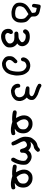

<svg xmlns="http://www.w3.org/2000/svg" viewBox="1358 -1832 784 3540"><g transform="rotate(90 1750.0 -62.0)"><path d="M197.8 118.2Q181.2 115.7 165 112.1Q148.9 108.4 132.3 103.5Q115.7 98.6 100.1 89.8Q84.5 81.1 70.3 68.4Q41 42.5 33.7 10.7Q27.3 -18.6 28.8 -49.8Q30.3 -81.5 43.9 -112.8Q57.1 -144.5 86.9 -172.4Q116.2 -199.2 152.8 -219.7Q186 -238.3 217.8 -259.3Q217.8 -277.8 215.8 -292.2Q213.9 -306.6 211.7 -313.7Q209.5 -320.8 207 -322.8Q194.8 -333.5 170.4 -338.4Q148.4 -342.8 126.5 -347.2L111.3 -274.4L110.4 -271.5L108.4 -269.5Q97.7 -258.3 79.6 -259.8H77.1L75.2 -261.2L63.5 -268.1L62 -268.6L61 -270Q56.6 -274.9 54 -281Q51.3 -287.1 50.8 -293.9V-294.9V-295.9Q60.5 -382.3 67.4 -401.4Q72.3 -414.6 85.9 -418.5Q99.6 -422.4 115.2 -417.5Q144.5 -410.2 183.6 -403.3Q226.1 -396 254.4 -370.1Q263.7 -361.3 270 -351.6Q276.4 -341.8 280 -331.3Q283.7 -320.8 283.7 -309.1Q283.7 -301.8 283.9 -295.2Q284.2 -288.6 284.2 -282.5Q284.2 -276.4 284.4 -271Q284.7 -265.6 284.7 -261.2Q285.2 -247.1 304.2 -231.9Q326.7 -213.4 347.7 -194.8Q370.1 -174.8 380.9 -153.3Q391.6 -131.8 395.5 -90.8Q399.4 -50.3 392.1 -7.8Q384.3 37.1 350.1 71.8Q315.9 106.4 276.4 113.3Q238.8 119.1 199.2 118.2H198.2ZM293.9 37.6Q295.4 36.6 297.1 35.2Q298.8 33.7 300.5 32Q302.2 30.3 304.2 28.3Q306.2 26.4 307.9 23.9Q309.6 21.5 311.5 18.6Q313.5 15.6 315.4 12.7Q326.2 -5.9 329.1 -36.1Q332 -66.9 326.2 -97.2Q323.7 -111.8 317.4 -123.5Q311 -135.3 300.8 -144.5Q296.9 -148.4 292 -152.8Q287.1 -157.2 281.5 -162.1Q275.9 -167 269.3 -172.1Q262.7 -177.2 255.6 -183.1Q248.5 -189 240.7 -194.8Q215.8 -178.2 189.9 -163.6Q175.8 -155.3 163.1 -146.7Q150.4 -138.2 139.6 -128.9Q118.2 -111.8 110.4 -95.2Q102.1 -76.7 97.7 -62Q93.8 -47.9 94.7 -23.9Q95.7 -2 107.9 12.7Q121.1 27.8 138.2 35.6Q156.2 43.5 180.2 47.4Q205.1 51.8 226.6 51.3Q248 50.8 264.6 47.4Q272.5 45.9 280 43.5Q287.6 41 293.9 37.6Z M619.1 307.6Q600.6 303.2 583 295.4Q576.7 293 570.6 289.1Q564.5 285.2 558.3 280.3Q552.2 275.4 546.4 269.5Q541.5 265.1 537.4 259.8Q533.2 254.4 529.8 248.5Q526.4 242.7 523.4 236.3Q520.5 230 518.1 222.7Q508.8 194.3 511.7 163.1Q512.7 152.3 516.4 142.1Q520 131.8 525.9 122.6Q531.7 113.3 540 104.5V104H540.5Q556.2 90.8 577.6 91.8H579.6L581.5 92.8L595.2 99.6L597.2 100.6L598.6 102.5Q608.4 115.2 607.4 135.3V137.7L606 139.6Q586.9 171.9 586.9 187.5Q586.9 202.1 601.6 216.8Q616.7 231.9 633.3 233.4Q652.3 235.4 676.3 232.9Q699.2 230.5 723.6 218.3Q731.9 214.4 739.5 209.2Q747.1 204.1 754.2 198.2Q761.2 192.4 768.1 185.5Q785.6 167.5 782.2 139.6Q780.8 125.5 774.7 113.8Q768.6 102.1 757.8 92.3Q750.5 85.4 742.4 80.6Q734.4 75.7 726.3 72.5Q718.3 69.3 709 67.9Q681.2 62.5 599.1 65.4H598.1H597.7Q584 64 572.8 54.2L572.3 53.7L571.8 53.2Q560.1 40.5 562.5 21L563 19.5L563.5 18.1L570.3 4.4L571.3 2L573.7 0.5Q582.5 -4.9 592.8 -7.6Q603 -10.3 614.7 -9.8Q639.2 -8.8 666.5 -12.2Q691.9 -15.1 710.9 -27.3Q721.2 -33.7 730.5 -40.8Q739.7 -47.9 747.6 -55.7Q752.4 -59.6 754.9 -64.2Q757.3 -68.8 758.1 -74.2Q758.8 -79.6 757.3 -85.4Q753.9 -105 733.9 -120.1Q723.1 -128.4 711.7 -133.5Q700.2 -138.7 687.5 -141.1Q678.7 -143.1 670.4 -144Q662.1 -145 653.8 -145Q645.5 -145 637.7 -144.5Q616.2 -143.1 607.4 -131.3Q595.2 -115.7 586.4 -106L585.9 -105.5L585.4 -105Q572.8 -93.3 554.2 -94.7H551.8L550.3 -95.7L535.6 -103.5L534.2 -104.5L532.7 -105.5Q519.5 -120.6 520.5 -142.1V-143.1L521 -144.5Q527.3 -166.5 545.2 -184.3Q563 -202.1 586.4 -209.5Q608.4 -216.8 638.4 -218.8Q668.5 -220.7 693.4 -216.8Q699.7 -215.8 706.1 -214.4Q712.4 -212.9 718.8 -211.4Q725.1 -210 731.7 -208Q738.3 -206.1 745.1 -203.6Q774.4 -193.8 797.9 -165.5Q821.3 -137.2 828.4 -109.6Q835.4 -82 829.6 -55.2Q823.2 -27.3 807.1 -10.7Q796.9 0 781.7 12.2Q800.3 23.4 817.9 43Q842.8 70.8 850.6 105Q857.4 138.2 853.5 173.3Q852.5 179.7 851.1 185.8Q849.6 191.9 847.7 197.5Q845.7 203.1 842.8 208.7Q839.8 214.4 836.2 219.7Q832.5 225.1 828.4 230.2Q824.2 235.4 819.3 240.2Q791 269 754.9 286.1Q718.8 303.2 684.1 307.9Q649.4 312.5 619.6 307.6Z M1146 293Q1132.8 291 1120.1 287.1Q1107.4 283.2 1095.7 277.3Q1072.8 266.1 1053.7 250Q1033.7 233.4 1025.4 212.4Q1017.6 192.9 1015.6 172.9Q1013.7 153.3 1016.1 130.9Q1019 107.4 1029.5 86.4Q1040 65.4 1087.4 21.5Q1100.1 7.3 1118.7 9.8L1120.1 10.3L1121.1 10.7L1133.8 16.6L1136.2 17.6L1137.7 19.5Q1147.5 33.2 1146.5 50.3V52.7L1145 54.7L1137.2 68.4L1136.7 69.8L1135.7 70.8Q1110.4 94.2 1095.7 117.2Q1082.5 138.2 1084.5 159.7Q1085.4 170.9 1088.6 179.4Q1091.8 188 1097.2 193.8Q1108.9 207 1127 216.8Q1144.5 226.1 1168.9 222.2Q1195.8 218.3 1216.8 210Q1226.1 206.5 1236.8 197.3Q1247.6 188 1259.3 172.9Q1282.7 142.6 1292 89.8Q1301.8 36.1 1300.8 -8.3Q1299.8 -51.8 1290 -80.1Q1280.8 -107.4 1258.8 -127Q1251 -133.8 1243.7 -138.9Q1236.3 -144 1229.7 -147.9Q1223.1 -151.9 1217.3 -153.8Q1199.2 -160.6 1175.8 -155.8Q1151.9 -150.9 1131.3 -134.3Q1111.8 -119.1 1108.4 -85L1107.9 -83L1107.4 -81.5L1100.6 -68.8L1099.6 -66.9L1098.1 -65.9Q1092.3 -60.5 1084.7 -58.3Q1077.1 -56.2 1068.8 -56.6H1066.4L1064.9 -57.6L1052.2 -64.5L1050.3 -65.4L1048.8 -67.4Q1034.7 -85 1038.6 -110.4Q1042.5 -133.3 1053.7 -152.3Q1057.1 -158.7 1062 -165.3Q1066.9 -171.9 1072.8 -178.2Q1078.6 -184.6 1085.4 -190.9Q1107.4 -211.9 1141.6 -221.7Q1176.3 -231.4 1207 -227.5Q1222.2 -225.6 1237.5 -220.9Q1252.9 -216.3 1268.6 -209Q1301.3 -194.3 1327.6 -155.3Q1353 -117.2 1359.9 -86.9Q1367.2 -57.1 1371.6 -4.9Q1376 48.8 1356.9 121.1Q1337.9 194.8 1299.3 231.4Q1261.2 268.1 1224.6 281.2Q1188 293.9 1147.5 293H1146.5Z M1645 127.4Q1639.2 126 1633.1 124.3Q1627 122.6 1621.1 120.6Q1615.2 118.7 1609.4 116.5Q1603.5 114.3 1597.7 111.8Q1573.2 102.1 1555.7 81.1Q1546.9 70.8 1540.8 60.5Q1534.7 50.3 1530.8 39.6Q1523.4 18.1 1525.4 -9.8Q1526.9 -23.9 1536.1 -33.2V-33.7H1536.6Q1549.3 -45.4 1567.9 -43.9H1570.3L1571.8 -43L1584.5 -36.1L1585.9 -35.2L1586.9 -34.2Q1597.7 -23.4 1595.7 -5.9Q1599.6 28.3 1611.3 37.6Q1625 49.3 1640.1 55.7Q1653.8 61.5 1673.8 59.1Q1695.3 56.6 1718.8 48.3Q1741.2 40.5 1754.4 24.9Q1767.6 9.3 1771.5 -7.3Q1775.4 -24.9 1772 -43.5Q1769 -62.5 1760.7 -79.1Q1752.9 -95.2 1731 -112.8Q1709 -130.4 1668.9 -133.8Q1624.5 -137.7 1585.4 -152.8L1583 -153.8L1581.5 -155.8Q1576.2 -161.6 1574 -169.2Q1571.8 -176.8 1572.3 -185.1V-187.5L1573.2 -189L1580.1 -201.7L1581.5 -204.1L1583.5 -205.6Q1601.1 -217.3 1625.5 -212.9Q1670.4 -210 1699.7 -211.9Q1713.4 -212.9 1723.9 -217.3Q1734.4 -221.7 1742.2 -229.5Q1756.8 -244.6 1753.4 -260.7Q1752 -268.6 1744.1 -276.9Q1736.3 -285.2 1721.7 -293Q1689.5 -310.1 1638.2 -324.7Q1584 -339.8 1534.7 -372.6L1532.7 -374L1531.7 -375.5Q1523.4 -389.2 1524.4 -405.8V-407.7L1525.4 -409.7L1531.2 -421.4L1532.2 -422.9L1533.7 -424.3Q1545.4 -435.1 1563 -433.6H1565.9L1567.9 -432.1Q1616.2 -400.4 1671.9 -385.3Q1731 -369.1 1773.4 -337.4Q1817.9 -304.2 1821.3 -276.4Q1821.8 -270.5 1822.3 -264.6Q1822.8 -258.8 1822.8 -252.9Q1822.8 -247.1 1822.3 -241.5Q1821.8 -235.8 1821.3 -230.5Q1819.3 -219.2 1814.7 -208.5Q1810.1 -197.8 1802.2 -188Q1799.8 -185.5 1797.6 -183.1Q1795.4 -180.7 1793 -178.2Q1790.5 -175.8 1788.1 -173.3Q1785.6 -170.9 1783.2 -168.9Q1780.8 -167 1778.3 -165Q1814.9 -130.9 1830.1 -92.8Q1847.2 -49.8 1842.3 -17.1Q1839.8 -1.5 1837.2 10.7Q1834.5 22.9 1831.1 32.2Q1827.1 42.5 1817.9 53.7Q1808.6 64.9 1793.5 78.6Q1763.7 105.5 1726.1 116.7Q1689 127.9 1647.5 127.9H1646.5Z M2339.8 127.9Q2309.1 125 2279.3 117.7Q2251.5 111.3 2225.1 102.1Q2218.8 103 2212.4 104Q2206.1 105 2200 105.5Q2193.8 106 2187 106.4Q2166 107.4 2139.6 105.5Q2114.3 103.5 2085 100.6Q2054.2 97.7 2027.3 85.9L2025.4 85L2023.4 83Q2018.6 76.7 2016.4 68.8Q2014.2 61 2014.6 52.2V50.3L2015.6 48.3L2022.5 34.7L2023.4 32.7L2025.4 31.2Q2042.5 19 2064 22.5H2064.5V22.9Q2089.4 28.3 2117.2 31.2Q2126.5 32.2 2136.5 33Q2146.5 33.7 2155.8 33.7Q2151.9 27.3 2148.2 20.5Q2144.5 13.7 2141.1 6.8Q2137.7 0 2134.5 -6.8Q2131.3 -13.7 2128.2 -20.5Q2125 -27.3 2122.1 -34.2Q2104.5 -78.6 2106.9 -117.2Q2109.4 -155.8 2119.6 -179.2Q2129.4 -202.6 2155.8 -229.5Q2182.6 -256.8 2214.4 -264.2Q2245.1 -271.5 2278.3 -269.5Q2312 -267.6 2340.1 -254.6Q2368.2 -241.7 2391.6 -217.3Q2403.8 -205.1 2411.9 -193.8Q2419.9 -182.6 2424.3 -172.4Q2428.2 -162.1 2431.4 -150.4Q2434.6 -138.7 2436.5 -125.5Q2440.4 -98.6 2436.5 -68.4Q2436 -64.5 2435.3 -60.3Q2434.6 -56.2 2433.6 -52Q2432.6 -47.9 2431.9 -44.2Q2431.2 -40.5 2429.9 -36.6Q2428.7 -32.7 2427.7 -29.3Q2426.8 -25.9 2425.3 -22.5Q2423.8 -19 2422.4 -15.6Q2412.6 7.3 2396 23.9Q2388.2 31.7 2380.1 38.3Q2372.1 44.9 2363.8 49.8Q2359.4 52.7 2354 55.7Q2358.4 56.6 2362.8 56.9Q2367.2 57.1 2371.3 57.1Q2375.5 57.1 2379.4 56.6Q2392.1 55.7 2407.5 53.5Q2422.9 51.3 2440.4 47.9L2443.8 47.4L2446.8 48.8L2460.4 55.7L2462.4 56.6L2463.9 58.6Q2474.1 72.8 2471.7 91.8L2471.2 93.3L2470.7 94.7L2464.8 108.4L2463.4 111.8L2460.4 113.3Q2436.5 124.5 2409.2 127.9Q2372.1 130.9 2339.8 127.9ZM2275.9 13.2Q2294.9 5.9 2311.5 -3.4Q2328.1 -12.7 2343.8 -28.3Q2357.9 -43 2362.3 -67.4Q2367.2 -93.8 2363.3 -120.1Q2362.8 -124.5 2361.8 -128.4Q2360.8 -132.3 2359.4 -136Q2357.9 -139.6 2356.2 -143.3Q2354.5 -147 2352.1 -150.4Q2349.6 -153.8 2346.9 -157Q2344.2 -160.2 2341.3 -163.6Q2321.8 -183.1 2297.9 -191.4Q2274.4 -200.2 2250 -196.8Q2225.6 -193.8 2210.4 -181.2Q2194.3 -167.5 2185.1 -147.9Q2176.3 -129.4 2180.7 -101.1Q2181.6 -95.2 2182.9 -89.4Q2184.1 -83.5 2185.5 -77.6Q2187 -71.8 2189 -66.4Q2190.9 -61 2192.9 -55.4Q2194.8 -49.8 2197.3 -44.4Q2209 -19.5 2245.1 24.4Z M2913.6 123 2899.9 116.2 2897.5 115.2 2896 112.8Q2886.7 98.6 2886.7 81.1V80.6V80.1Q2888.2 66.9 2905.3 40Q2913.1 28.3 2920.4 11.2Q2927.7 -5.9 2934.6 -27.8Q2948.2 -71.8 2946.3 -106.4Q2944.8 -138.7 2929.7 -150.4Q2912.6 -164.6 2895.5 -174.8Q2880.9 -183.1 2860.4 -178.7Q2855 -177.7 2849.6 -175.5Q2844.2 -173.3 2838.6 -170.2Q2833 -167 2826.9 -162.4Q2820.8 -157.7 2814.9 -151.9Q2792.5 -129.9 2795.9 -69.8V-67.4L2794.9 -64.9L2788.1 -51.3L2787.1 -49.3L2785.2 -47.9Q2772.5 -38.1 2754.4 -39.1H2752.4L2750.5 -40L2736.8 -46.9L2733.9 -48.3L2732.4 -51.8Q2728.5 -60.1 2725.3 -68.6Q2722.2 -77.1 2719.2 -85.9Q2716.3 -94.7 2714.4 -104Q2708 -127.9 2687 -151.4Q2668.5 -171.9 2643.1 -166Q2628.9 -163.1 2617.2 -157Q2605.5 -150.9 2596.2 -141.6Q2579.1 -124.5 2585.4 -96.2Q2592.3 -64 2619.6 -17.1Q2648.9 32.2 2662.6 87.4L2663.6 91.3L2662.1 94.2L2655.3 106.9L2654.3 108.9L2652.8 109.9Q2646.5 115.7 2637.9 117.9Q2629.4 120.1 2620.1 119.1L2618.2 118.7L2616.7 118.2L2603 111.3L2600.1 109.9L2598.6 106.4Q2570.3 44.4 2536.1 -16.6Q2500 -80.6 2501 -136.7Q2502 -191.9 2512.2 -226.6Q2522.5 -261.7 2563.5 -305.7Q2605.5 -350.1 2650.4 -357.9Q2669.4 -361.3 2685.8 -370.6Q2702.1 -379.9 2716.3 -395L2716.8 -396L2717.8 -396.5Q2721.7 -399.9 2726.8 -401.9Q2731.9 -403.8 2737.3 -404.8Q2742.7 -405.8 2748.5 -405.3H2750.5L2752.4 -404.3L2766.1 -397.5L2768.6 -396.5L2770 -394Q2779.3 -379.4 2778.3 -361.8V-358.9L2776.4 -356.4Q2754.9 -328.1 2733.2 -312.3Q2711.4 -296.4 2689.5 -293.5Q2652.8 -288.6 2621.1 -258.8Q2612.8 -251.5 2606.2 -243.9Q2599.6 -236.3 2594.7 -229Q2606 -233.9 2617.7 -236.8Q2644 -242.2 2672.9 -238.3Q2687.5 -235.8 2700.7 -230.5Q2713.9 -225.1 2725.6 -216.3Q2741.7 -204.1 2753.9 -192.4Q2773.9 -216.8 2787.6 -226.1Q2794.9 -231.9 2803 -236.1Q2811 -240.2 2819.3 -243.7Q2835.4 -249.5 2854 -252.4Q2873.5 -254.9 2895.5 -250.5Q2917.5 -245.6 2939.5 -233.9Q2947.3 -229.5 2954.8 -224.4Q2962.4 -219.2 2970.2 -212.6Q2978 -206.1 2985.8 -198.2Q3011.2 -173.8 3016.1 -138.7Q3020.5 -105.5 3015.6 -64.5Q3014.2 -53.7 3012.2 -43.2Q3010.3 -32.7 3007.6 -21.7Q3004.9 -10.7 3001.5 0.7Q2998 12.2 2994.1 23.9Q2985.8 47.4 2974.9 69.6Q2963.9 91.8 2950.7 112.8L2949.7 113.8L2948.7 114.7Q2937 125 2917.5 124H2915.5Z M3339.8 127.9Q3309.1 125 3279.3 117.7Q3251.5 111.3 3225.1 102.1Q3218.8 103 3212.4 104Q3206.1 105 3200 105.5Q3193.8 106 3187 106.4Q3166 107.4 3139.6 105.5Q3114.3 103.5 3085 100.6Q3054.2 97.7 3027.3 85.9L3025.4 85L3023.4 83Q3018.6 76.7 3016.4 68.8Q3014.2 61 3014.6 52.2V50.3L3015.6 48.3L3022.5 34.7L3023.4 32.7L3025.4 31.2Q3042.5 19 3064 22.5H3064.5V22.9Q3089.4 28.3 3117.2 31.2Q3126.5 32.2 3136.5 33Q3146.5 33.7 3155.8 33.7Q3151.9 27.3 3148.2 20.5Q3144.5 13.7 3141.1 6.8Q3137.7 0 3134.5 -6.8Q3131.3 -13.7 3128.2 -20.5Q3125 -27.3 3122.1 -34.2Q3104.5 -78.6 3106.9 -117.2Q3109.4 -155.8 3119.6 -179.2Q3129.4 -202.6 3155.8 -229.5Q3182.6 -256.8 3214.4 -264.2Q3245.1 -271.5 3278.3 -269.5Q3312 -267.6 3340.1 -254.6Q3368.2 -241.7 3391.6 -217.3Q3403.8 -205.1 3411.9 -193.8Q3419.9 -182.6 3424.3 -172.4Q3428.2 -162.1 3431.4 -150.4Q3434.6 -138.7 3436.5 -125.5Q3440.4 -98.6 3436.5 -68.4Q3436 -64.5 3435.3 -60.3Q3434.6 -56.2 3433.6 -52Q3432.6 -47.9 3431.9 -44.2Q3431.2 -40.5 3429.9 -36.6Q3428.7 -32.7 3427.7 -29.3Q3426.8 -25.9 3425.3 -22.5Q3423.8 -19 3422.4 -15.6Q3412.6 7.3 3396 23.9Q3388.2 31.7 3380.1 38.3Q3372.1 44.9 3363.8 49.8Q3359.4 52.7 3354 55.7Q3358.4 56.6 3362.8 56.9Q3367.2 57.1 3371.3 57.1Q3375.5 57.1 3379.4 56.6Q3392.1 55.7 3407.5 53.5Q3422.9 51.3 3440.4 47.9L3443.8 47.4L3446.8 48.8L3460.4 55.7L3462.4 56.6L3463.9 58.6Q3474.1 72.8 3471.7 91.8L3471.2 93.3L3470.7 94.7L3464.8 108.4L3463.4 111.8L3460.4 113.3Q3436.5 124.5 3409.2 127.9Q3372.1 130.9 3339.8 127.9ZM3275.9 13.2Q3294.9 5.9 3311.5 -3.4Q3328.1 -12.7 3343.8 -28.3Q3357.9 -43 3362.3 -67.4Q3367.2 -93.8 3363.3 -120.1Q3362.8 -124.5 3361.8 -128.4Q3360.8 -132.3 3359.4 -136Q3357.9 -139.6 3356.2 -143.3Q3354.5 -147 3352.1 -150.4Q3349.6 -153.8 3346.9 -157Q3344.2 -160.2 3341.3 -163.6Q3321.8 -183.1 3297.9 -191.4Q3274.4 -200.2 3250 -196.8Q3225.6 -193.8 3210.4 -181.2Q3194.3 -167.5 3185.1 -147.9Q3176.3 -129.4 3180.7 -101.1Q3181.6 -95.2 3182.9 -89.4Q3184.1 -83.5 3185.5 -77.6Q3187 -71.8 3189 -66.4Q3190.9 -61 3192.9 -55.4Q3194.8 -49.8 3197.3 -44.4Q3209 -19.5 3245.1 24.4Z"/></g></svg>

Font: NaikaiFont
Style: Bold
Weight: 700
Version: Version 1.89